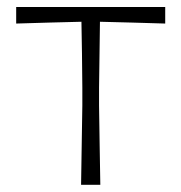

<svg xmlns="http://www.w3.org/2000/svg" viewBox="-20 -514 504 534"><path d="M205.5 0Q206.5 -56 207.2 -107.8Q208 -159.5 209 -220.5V-270.5Q208.5 -321 208 -365Q207.5 -409 206.5 -453.5Q163 -452.5 116.5 -451.2Q70 -450 25 -448.5V-494.5H439.5V-448.5Q394 -450 347.2 -451.2Q300.5 -452.5 258 -453.5Q257.5 -409 256.8 -365Q256 -321 255.5 -270.5V-220.5Q256.5 -159.5 257.2 -107.8Q258 -56 259 0Z"/></svg>

Font: Commissioner Loud ExtraLight
Style: Regular
Weight: 200
Designer: Kostas Bartsokas
Foundry: Kostas Bartsokas
Version: Version 1.000; ttfautohint (v1.8.3)